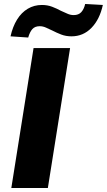

<svg xmlns="http://www.w3.org/2000/svg" viewBox="-20 -947 538 967"><path d="M37 0 149 -705H333L221 0ZM122 -758 33 -764Q44 -813 66 -848.5Q88 -884 120 -903Q152 -922 191 -922Q219 -922 242.5 -913Q266 -904 286 -893Q304 -885 319.5 -878Q335 -871 351 -871Q376 -871 389.5 -886Q403 -901 409 -927L498 -922Q482 -849 440.5 -806.5Q399 -764 340 -764Q312 -764 288.5 -773Q265 -782 244 -793Q227 -801 211.5 -808Q196 -815 180 -815Q156 -815 143 -800.5Q130 -786 122 -758Z"/></svg>

Font: Nunito Sans 7pt SemiCondensed Black
Style: Italic
Weight: 900
Width: 4
Italic angle: -9°
Designer: Vernon Adams
Foundry: Vernon Adams
Version: Version 3.101;gftools[0.9.27]